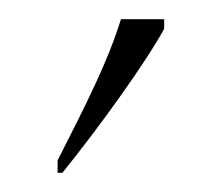

<svg xmlns="http://www.w3.org/2000/svg" viewBox="-20 -786 231 200"><path d="M40 -619V-606H45C83 -653 132 -721 151 -756V-766H106C92 -721 70 -678 40 -619Z"/></svg>

Font: Noto Serif Sinhala ExtraCondensed Thin
Style: Regular
Weight: 100
Width: 2
Designer: Jelle Bosma - Monotype Design Team
Foundry: Monotype Imaging Inc.
Version: Version 2.007